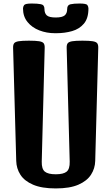

<svg xmlns="http://www.w3.org/2000/svg" viewBox="-20 -1054 626 1080"><path d="M293.5 5.9Q214.8 5.9 166 -15.1Q117.2 -36.1 94.7 -71.3Q72.3 -106.4 71.3 -148.9L53.7 -784.7Q53.2 -801.8 59.3 -810.3Q65.4 -818.8 84.7 -822Q104 -825.2 142.6 -825.2Q181.2 -825.2 200.4 -822Q219.7 -818.8 225.8 -810.3Q231.9 -801.8 231.4 -784.7L214.8 -144.5Q213.9 -103.5 232.2 -88.6Q250.5 -73.7 293.5 -73.7Q336.9 -73.7 355 -88.6Q373 -103.5 372.1 -144.5L355 -784.7Q354.5 -801.8 360.6 -810.3Q366.7 -818.8 386 -822Q405.3 -825.2 443.8 -825.2Q482.4 -825.2 501.7 -822Q521 -818.8 527.1 -810.3Q533.2 -801.8 532.7 -784.7L515.6 -148.9Q514.6 -106.4 491.9 -71.3Q469.2 -36.1 420.9 -15.1Q372.6 5.9 293.5 5.9ZM288.6 -867.2Q242.2 -867.2 201.2 -883.1Q160.2 -898.9 134.8 -930.2Q109.4 -961.4 109.4 -1006.3Q109.4 -1016.1 115.5 -1025.1Q121.6 -1034.2 158.7 -1034.2Q190.9 -1034.2 210.4 -1030.3Q230 -1026.4 230 -1003.9Q230 -979.5 243.2 -967.5Q256.3 -955.6 293.5 -955.6Q329.6 -955.6 343.8 -967.3Q357.9 -979 357.9 -1003.9Q357.9 -1025.9 376.5 -1030Q395 -1034.2 428.2 -1034.2Q465.8 -1034.2 471.7 -1025.1Q477.5 -1016.1 477.5 -1006.3Q477.5 -951.2 451.9 -920.9Q426.3 -890.6 385 -878.9Q343.8 -867.2 296.9 -867.2Z"/></svg>

Font: Denk One
Style: Regular
Weight: 400
Designer: Irina Smirnova, Eben Sorkin
Foundry: Sorkin Type Co.f
Version: Version 1.004; ttfautohint (v1.8.4.7-5d5b);gftools[0.9.23]